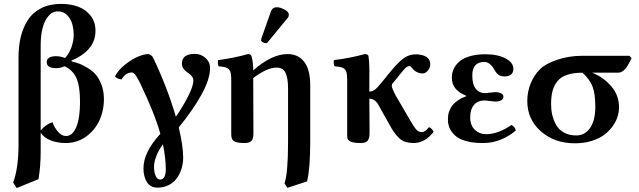

<svg xmlns="http://www.w3.org/2000/svg" viewBox="-20 -718 3253 977"><path d="M187 -488.8V-54.2Q212.9 -85.4 247.1 -96.2Q255.4 -71.3 274.2 -48.6Q293 -25.9 315.9 -25.9Q349.1 -25.9 368.2 -71.5Q387.2 -117.2 387.2 -200.2Q387.2 -280.3 368.7 -321Q350.1 -361.8 308.1 -380.9Q288.1 -371.1 265.1 -371.1Q217.8 -371.1 217.8 -401.9Q217.8 -416 229.7 -424.1Q241.7 -432.1 264.2 -432.1Q287.1 -432.1 311 -422.9Q332.5 -445.3 343.8 -478.5Q355 -511.7 355 -539.1Q355 -570.8 347.2 -597.2Q339.4 -623.5 320.8 -641.8Q302.2 -660.2 274.9 -660.2Q245.6 -660.2 225.3 -635Q205.1 -609.9 196 -572.3Q187 -534.7 187 -488.8ZM64.9 238.8 46.9 210.9Q74.2 137.7 74.2 19V-426.8Q74.2 -483.9 85.9 -531.5Q97.7 -579.1 122.6 -617.2Q147.5 -655.3 190.4 -676.8Q233.4 -698.2 291 -698.2Q339.4 -698.2 378.2 -683.8Q417 -669.4 441.4 -637.9Q465.8 -606.4 465.8 -562Q465.8 -507.3 431.6 -469.2Q397.5 -431.2 344.2 -410.2V-405.8Q365.7 -400.4 383.1 -394Q400.4 -387.7 425.5 -372.6Q450.7 -357.4 467.3 -338.4Q483.9 -319.3 496.3 -286.6Q508.8 -253.9 508.8 -213.9Q508.8 -154.3 484.9 -103.5Q460.9 -52.7 416 -21.5Q371.1 9.8 314 9.8Q272.9 9.8 238.8 -3.2Q204.6 -16.1 187 -43V53.2Q187 127.9 175.8 193.8Z M809.1 16.1Q788.6 43.5 776.1 74.7Q763.7 106 763.7 129.9Q763.7 159.2 772.2 177.5Q780.8 195.8 794.9 195.8Q809.1 195.8 816.4 181.9Q823.7 168 823.7 144Q823.7 87.9 809.1 16.1ZM889.6 -69.8Q912.1 25.9 912.1 84Q912.1 112.8 904.1 139.4Q896 166 880.4 188.2Q864.7 210.4 838.9 223.6Q813 236.8 780.8 236.8Q745.1 236.8 727.5 208.5Q710 180.2 710 138.2Q710 56.2 795.9 -37.1Q767.1 -140.6 693.8 -293Q685.5 -309.1 682.4 -315.2Q679.2 -321.3 672.6 -331.5Q666 -341.8 660.9 -345.5Q655.8 -349.1 649.9 -349.1Q619.1 -349.1 598.6 -314Q577.1 -315.4 564.9 -329.1Q581.5 -361.3 616 -388.9Q650.4 -416.5 682.1 -429.7Q713.9 -442.9 733.9 -442.9Q740.7 -442.9 748.5 -437Q756.3 -431.2 759.8 -422.9Q831.1 -273.4 875 -124Q911.1 -176.3 937.5 -228.3Q963.9 -280.3 963.9 -308.1Q963.9 -319.3 957.8 -327.9Q951.7 -336.4 943.1 -342.5Q934.6 -348.6 926 -355.2Q917.5 -361.8 911.4 -372.3Q905.3 -382.8 905.8 -397Q907.2 -443.8 971.7 -443.8Q1002 -443.8 1025.4 -423.3Q1048.8 -402.8 1048.8 -371.1Q1048.8 -314.9 1005.1 -236.1Q961.4 -157.2 889.6 -69.8Z M1156.7 -33.2V-311Q1156.7 -340.8 1151.4 -354.2Q1146 -367.7 1133.5 -373Q1121.1 -378.4 1091.8 -380.9Q1090.3 -385.3 1089.1 -395Q1087.9 -404.8 1089.4 -412.1Q1169.9 -422.4 1241.7 -442.9Q1257.8 -442.9 1260.7 -429.2Q1268.6 -400.4 1268.6 -359.9Q1362.8 -442.9 1443.4 -442.9Q1497.6 -442.9 1528.1 -403.3Q1558.6 -363.8 1558.6 -283.2V2Q1558.6 139.2 1542.5 205.1L1442.4 237.8L1427.7 214.8Q1445.8 164.1 1445.8 2V-267.1Q1445.8 -319.8 1433.3 -346.9Q1420.9 -374 1386.7 -374Q1338.9 -374 1268.6 -320.8L1269.5 -39.1Q1269.5 -13.2 1260.3 -1.7Q1251 9.8 1224.6 9.8Q1185.1 9.8 1170.9 0.5Q1156.7 -8.8 1156.7 -33.2ZM1388.7 -681.2Q1405.8 -681.2 1427.7 -669.4Q1449.7 -657.7 1449.7 -644Q1449.7 -633.8 1444.8 -627.9L1344.7 -505.9Q1338.9 -498 1333.5 -498Q1327.1 -498 1317.9 -502.7Q1308.6 -507.3 1308.6 -512.2Q1308.6 -518.1 1309.6 -521L1359.4 -662.1Q1359.9 -663.1 1361.1 -665Q1362.3 -667 1362.8 -668Q1371.1 -681.2 1388.7 -681.2Z M1860.4 -46.9Q1861.3 -18.1 1852.5 -4.2Q1843.8 9.8 1815.4 9.8Q1779.3 9.8 1763.2 2.2Q1747.1 -5.4 1746.6 -22.9V-49.8V-312Q1746.6 -341.3 1741.5 -354.5Q1736.3 -367.7 1723.9 -373Q1711.4 -378.4 1681.6 -380.9Q1679.7 -385.7 1678.5 -395.5Q1677.2 -405.3 1679.2 -412.1Q1765.1 -422.9 1836.4 -442.9Q1842.3 -442.9 1844.2 -441.9Q1850.6 -440.4 1853.5 -436Q1855.5 -434.1 1855.5 -428.2Q1860.8 -391.6 1859.4 -320.8V-252Q1885.3 -252 1910.6 -285.2L1942.4 -323.2Q1948.2 -331.1 1950.2 -333Q1998 -393.1 2027.1 -416.3Q2056.2 -439.5 2086.4 -440.9Q2101.1 -442.9 2115.2 -439.9Q2169.4 -432.6 2169.4 -390.1Q2169.4 -374 2157.5 -359.1Q2145.5 -344.2 2129.4 -344.2Q2107.4 -344.2 2086.4 -360.8Q2084 -363.3 2079.1 -369.4Q2074.2 -375.5 2070.6 -378.7Q2066.9 -381.8 2064.5 -381.8Q2053.7 -381.8 2044.2 -373Q2034.7 -364.3 2007.3 -330.1Q2004.4 -327.1 1999.5 -319.8L1975.6 -291Q1973.6 -288.1 1973.6 -276.9Q1974.6 -270 1993.7 -231Q1998 -225.1 2000.5 -220.2L2066.4 -106.9Q2088.9 -68.8 2099.4 -57.4Q2109.9 -45.9 2125.5 -45.9H2127.4Q2136.7 -46.4 2144 -51.8Q2151.4 -57.1 2162.6 -70.8Q2170.4 -68.8 2177.2 -61.3Q2184.1 -53.7 2186.5 -46.9Q2143.1 8.3 2087.4 9.8Q2044.9 9.8 2021.7 -6.3Q1998.5 -22.5 1973.6 -63L1909.7 -176.8Q1890.6 -215.8 1859.4 -215.8Q1859.4 -107.9 1860.4 -69.8Z M2259.3 -107.9Q2259.3 -120.6 2260.5 -130.9Q2261.7 -141.1 2267.3 -155.8Q2272.9 -170.4 2282.5 -182.4Q2292 -194.3 2310.1 -207Q2328.1 -219.7 2353.5 -229V-230Q2315.9 -245.6 2297.6 -267.6Q2279.3 -289.6 2279.3 -323.2Q2279.3 -346.2 2288.3 -366.5Q2297.4 -386.7 2316.4 -404.1Q2335.4 -421.4 2369.9 -431.6Q2404.3 -441.9 2450.2 -441.9Q2512.7 -441.9 2552.5 -420.7Q2592.3 -399.4 2592.3 -368.2Q2592.3 -347.2 2579.6 -338.1Q2566.9 -329.1 2550.3 -329.1Q2527.8 -329.1 2516.4 -337.6Q2504.9 -346.2 2496.1 -362.8Q2473.6 -402.8 2444.3 -402.8Q2383.3 -402.8 2383.3 -334Q2383.3 -288.1 2401.1 -266.1Q2418.9 -244.1 2447.3 -244.1Q2451.7 -244.1 2473.6 -246.6Q2495.6 -249 2498.5 -249Q2518.6 -249 2530 -242.9Q2541.5 -236.8 2541.5 -227.1Q2541.5 -201.2 2497.6 -201.2Q2493.7 -201.2 2472.9 -204.1Q2452.1 -207 2446.3 -207Q2411.6 -207 2392.1 -184.3Q2372.6 -161.6 2372.6 -121.1Q2372.6 -80.1 2396.2 -57.6Q2419.9 -35.2 2454.1 -35.2Q2514.2 -35.2 2582.5 -82Q2600.1 -74.2 2604.5 -54.2Q2574.7 -27.3 2531.5 -8.8Q2488.3 9.8 2436.5 9.8Q2386.2 9.8 2349.9 -0.7Q2313.5 -11.2 2294.7 -29.3Q2275.9 -47.4 2267.6 -66.7Q2259.3 -85.9 2259.3 -107.9Z M2912.1 -28.8Q2956.5 -28.8 2982.9 -67.1Q3009.3 -105.5 3009.3 -174.8Q3009.3 -241.7 2994.9 -278.3Q2980.5 -314.9 2943.8 -348.1Q2897 -348.1 2864.7 -336.9Q2832.5 -325.7 2815.4 -303.5Q2798.3 -281.2 2791.3 -253.7Q2784.2 -226.1 2784.2 -188Q2784.2 -159.7 2790 -134Q2795.9 -108.4 2809.3 -83.5Q2822.8 -58.6 2849.1 -43.7Q2875.5 -28.8 2912.1 -28.8ZM3123 -348.1H2993.2Q3049.3 -326.2 3089.6 -280Q3129.9 -233.9 3129.9 -171.9Q3129.9 -147.9 3122.1 -123.3Q3114.3 -98.6 3096.4 -74.2Q3078.6 -49.8 3053.2 -31Q3027.8 -12.2 2989.5 -0.5Q2951.2 11.2 2905.3 11.2Q2801.8 11.2 2732.4 -49.6Q2663.1 -110.4 2663.1 -204.1Q2663.1 -250 2679.9 -292.5Q2696.8 -335 2728 -366.2Q2755.9 -394 2816.2 -414.1Q2876.5 -434.1 2941.9 -434.1H3183.1L3193.8 -421.9Q3192.4 -418.9 3186.5 -407.5Q3180.7 -396 3178.2 -392.1Q3175.8 -388.2 3170.2 -378.9Q3164.6 -369.6 3160.6 -366Q3156.7 -362.3 3150.4 -357.2Q3144 -352.1 3137.5 -350.1Q3130.9 -348.1 3123 -348.1Z"/></svg>

Font: Common Serif SemiBold
Style: Regular
Weight: 600
Designer: Philipp H. Poll, Khaled Hosny
Foundry: Stefan Peev, Context Ltd.
Version: Version 1.026